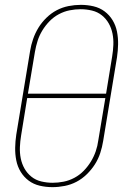

<svg xmlns="http://www.w3.org/2000/svg" viewBox="-20 -763 540 791"><path d="M196 8Q169 8 143.5 2Q118 -4 98 -19Q78 -34 65 -55.5Q52 -77 47 -102.5Q42 -128 42.5 -154.5Q43 -181 47 -208L104 -553Q108 -578 116.5 -602.5Q125 -627 138.5 -649Q152 -671 171.5 -690Q191 -709 214 -721Q237 -733 262.5 -738Q288 -743 313 -743Q340 -743 365.5 -737Q391 -731 411 -716Q431 -701 444 -679.5Q457 -658 462 -632.5Q467 -607 466.5 -580.5Q466 -554 462 -527L405 -182Q401 -157 393 -132.5Q385 -108 371 -86Q357 -64 337.5 -45Q318 -26 295 -14Q272 -2 246.5 3Q221 8 196 8ZM95 -377H417L442 -530Q446 -554 447 -578Q448 -602 443.5 -624.5Q439 -647 428 -666.5Q417 -686 399.5 -700Q382 -714 359 -719.5Q336 -725 312 -725Q290 -725 267 -720.5Q244 -716 222.5 -704.5Q201 -693 184 -675.5Q167 -658 154.5 -637.5Q142 -617 135 -595Q128 -573 124 -550ZM197 -10Q219 -10 242 -14.5Q265 -19 286.5 -30.5Q308 -42 325 -59.5Q342 -77 354.5 -97.5Q367 -118 374.5 -140Q382 -162 385 -185L414 -359H92L67 -205Q63 -181 62 -157Q61 -133 65.5 -110.5Q70 -88 81 -68.5Q92 -49 109.5 -35Q127 -21 150 -15.5Q173 -10 197 -10Z"/></svg>

Font: Iosevka Curly Slab Thin
Style: Italic
Weight: 100
Italic angle: -9°
Monospace: yes
Designer: Belleve Invis
Foundry: Belleve Invis
Version: Version 22.1.2; ttfautohint (v1.8.4)